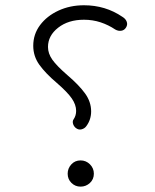

<svg xmlns="http://www.w3.org/2000/svg" viewBox="-20 -694 580 719"><path d="M438.5 -630.9Q450.7 -623.5 454.6 -612.5Q458.5 -601.6 452.1 -591.3Q445.8 -580.6 434.3 -578.9Q422.9 -577.1 411.6 -583.5Q386.2 -600.6 356.7 -610.4Q327.1 -620.1 294.4 -620.1Q235.8 -620.1 197.8 -590.3Q159.7 -560.5 159.7 -518.1Q159.7 -493.7 176 -470.5Q192.4 -447.3 232.4 -412.6Q275.9 -375.5 298.6 -344Q321.3 -312.5 321.3 -276.9Q321.3 -246.1 303.7 -222.2Q297.4 -212.9 285.6 -209.7Q273.9 -206.5 263.2 -215.3Q255.4 -222.2 253.2 -231.7Q251 -241.2 255.9 -247.6Q265.1 -261.2 265.1 -278.8Q265.1 -301.8 248.8 -325.4Q232.4 -349.1 192.9 -383.3Q150.4 -419.4 127.4 -451.4Q104.5 -483.4 104.5 -522.5Q104.5 -565.9 130.1 -600.1Q155.8 -634.3 199 -654.3Q242.2 -674.3 294.4 -674.3Q375 -674.3 438.5 -630.9ZM233.4 -43.5Q233.4 -63.5 247.1 -78.4Q260.7 -93.3 281.7 -93.3Q302.2 -93.3 316.9 -78.6Q331.5 -64 331.5 -43.5Q331.5 -22.5 316.7 -8.8Q301.8 4.9 281.7 4.9Q261.7 4.9 247.6 -9Q233.4 -22.9 233.4 -43.5Z"/></svg>

Font: Mikhak Light
Style: Regular
Weight: 300
Designer: Amin Abedi
Version: Version 3.3